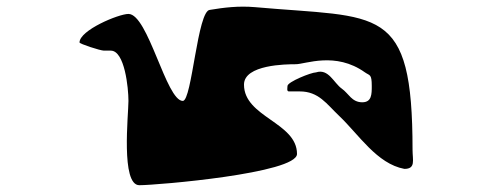

<svg xmlns="http://www.w3.org/2000/svg" viewBox="-20 -719 1450 565"><path d="M1054 -506C1068 -496 1074 -502 1074 -466C1074 -442 1074 -418 1046 -418C1015 -418 1006 -444 986 -458C962 -475 947 -518 910 -506C896 -506 826 -478 826 -466C826 -461 823 -450 830 -450H862C918 -450 941 -413 978 -378C1036 -323 1089 -237 1170 -222C1204 -222 1194 -248 1194 -278C1194 -709 1098 -665 730 -698C682 -702 640 -697 598 -690C561 -690 545 -422 518 -422C469 -422 416 -678 358 -678C329 -678 214 -630 214 -594C214 -590 275 -570 286 -570H306C347 -570 358 -460 358 -422C358 -382 335 -174 390 -174C442 -174 854 -209 854 -266C854 -359 698 -374 698 -470C698 -529 823 -530 850 -530C879 -530 967 -568 1054 -506Z"/></svg>

Font: CISF Camouflage Kit
Style: Regular
Weight: 400
Designer: Robert Jablonski, Jasper
Foundry: Cannot Into Space Fonts
Version: Version 1.27